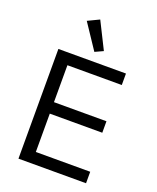

<svg xmlns="http://www.w3.org/2000/svg" viewBox="-170 -1049 940 1148"><g transform="rotate(20 300.0 -474.5)"><path d="M520 0V-73H174V-317H508V-390H174V-625H520V-698H90V0ZM298 -755 350 -779 265 -949 192 -914Z"/></g></svg>

Font: IBM Mono
Style: Regular
Weight: 400
Monospace: yes
Designer: Mike Abbink, Paul van der Laan, Pieter van Rosmalen
Foundry: Bold Monday
Version: Version 2.3